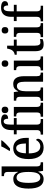

<svg xmlns="http://www.w3.org/2000/svg" viewBox="1330 -2140 820 3519"><g transform="rotate(-90 1739.5 -380.0)"><path d="M217 10C285 10 325 -28 351 -88H354L368 0H525V-44H517C477 -44 450 -55 450 -115V-760H271V-716H278C316 -716 348 -707 348 -649V-569C348 -533 349 -493 351 -461H346C322 -511 284 -546 219 -546C106 -546 43 -460 43 -267C43 -75 106 10 217 10ZM243 -51C175 -51 148 -122 148 -266C148 -408 175 -486 242 -486C323 -486 348 -408 348 -267C348 -130 320 -51 243 -51Z M735 -619V-606H778C830 -646 905 -721 927 -756V-766H816C799 -721 763 -665 735 -619ZM793 10C906 10 956 -50 956 -94C956 -112 945 -124 933 -129C912 -87 874 -51 815 -51C734 -51 690 -116 688 -262H973V-305C973 -463 902 -547 784 -547C657 -547 584 -452 584 -264C584 -90 658 10 793 10ZM870 -315H690C693 -429 726 -493 786 -493C846 -493 869 -422 870 -315Z M1033 0H1318V-44H1283C1248 -44 1216 -53 1216 -114V-484H1336V-536H1216V-595C1216 -679 1232 -722 1275 -722C1314 -722 1324 -679 1324 -640C1378 -640 1403 -665 1403 -700C1403 -738 1373 -770 1279 -770C1171 -770 1115 -704 1115 -584V-536H1037V-484H1115V-114C1115 -53 1080 -44 1048 -44H1033Z M1485 -637C1518 -637 1545 -654 1545 -698C1545 -743 1518 -759 1485 -759C1451 -759 1426 -743 1426 -698C1426 -654 1451 -637 1485 -637ZM1360 0H1617V-44H1606C1567 -44 1540 -55 1540 -117V-536H1365V-492H1374C1412 -492 1438 -481 1438 -423V-113C1438 -54 1410 -44 1371 -44H1360Z M1651 0H1896V-44H1891C1853 -44 1827 -52 1827 -111V-318C1827 -402 1849 -480 1921 -480C1981 -480 2001 -428 2001 -343V0H2169V-44H2164C2126 -44 2103 -53 2103 -116V-351C2103 -487 2052 -547 1961 -547C1898 -547 1858 -523 1828 -457H1823L1812 -536H1655V-492H1660C1697 -492 1725 -483 1725 -425V-115C1725 -53 1696 -44 1657 -44H1651Z M2334 -637C2367 -637 2394 -654 2394 -698C2394 -743 2367 -759 2334 -759C2300 -759 2275 -743 2275 -698C2275 -654 2300 -637 2334 -637ZM2209 0H2466V-44H2455C2416 -44 2389 -55 2389 -117V-536H2214V-492H2223C2261 -492 2287 -481 2287 -423V-113C2287 -54 2259 -44 2220 -44H2209Z M2687 10C2730 10 2765 0 2783 -8V-57C2764 -53 2746 -49 2723 -49C2682 -49 2663 -78 2663 -147V-483H2774V-536H2663V-659H2609C2600 -607 2589 -580 2571 -559C2553 -537 2528 -524 2496 -520V-483H2561V-146C2561 -30 2603 10 2687 10Z M2944 -637C2977 -637 3004 -654 3004 -698C3004 -743 2977 -759 2944 -759C2910 -759 2885 -743 2885 -698C2885 -654 2910 -637 2944 -637ZM2819 0H3076V-44H3065C3026 -44 2999 -55 2999 -117V-536H2824V-492H2833C2871 -492 2897 -481 2897 -423V-113C2897 -54 2869 -44 2830 -44H2819Z M3109 0H3394V-44H3359C3324 -44 3292 -53 3292 -114V-484H3412V-536H3292V-595C3292 -679 3308 -722 3351 -722C3390 -722 3400 -679 3400 -640C3454 -640 3479 -665 3479 -700C3479 -738 3449 -770 3355 -770C3247 -770 3191 -704 3191 -584V-536H3113V-484H3191V-114C3191 -53 3156 -44 3124 -44H3109Z"/></g></svg>

Font: Noto Serif Hebrew Condensed Medium
Style: Regular
Weight: 500
Width: 3
Designer: Monotype Design Team
Foundry: Monotype Imaging Inc.
Version: Version 2.004